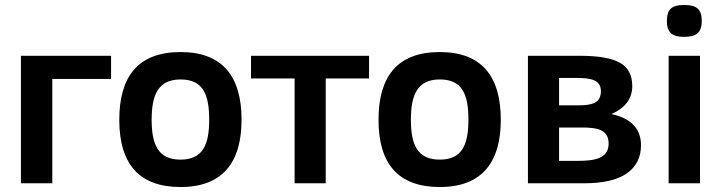

<svg xmlns="http://www.w3.org/2000/svg" viewBox="-20 -736 2902 771"><path d="M64 -512V0H190V-419H426V-512Z M705 -527C533.1 -527 459 -426.9 459 -255C459 -75 541 15 705 15C875.1 15 950 -85.2 950 -255C950 -426.4 876 -527 705 -527ZM705 -95C613.6 -95 589 -157.1 589 -255C589 -352.7 613.7 -417 705 -417C797.1 -417 820 -354.4 820 -255C820 -157 795.9 -95 705 -95Z M1462 -421V-512H988V-421H1163V0H1288V-421Z M1746 -527C1574.1 -527 1500 -426.9 1500 -255C1500 -75 1582 15 1746 15C1916.1 15 1991 -85.2 1991 -255C1991 -426.4 1917 -527 1746 -527ZM1746 -95C1654.6 -95 1630 -157.1 1630 -255C1630 -352.7 1654.7 -417 1746 -417C1838.1 -417 1861 -354.4 1861 -255C1861 -157 1836.9 -95 1746 -95Z M2435 -278C2477.3 -295.9 2519 -330.1 2519 -390C2519 -434 2502.5 -465.3 2469.5 -484C2436.5 -502.7 2382.7 -512 2308 -512H2100V0H2324C2402 0 2459.8 -13.3 2497.5 -40C2535.2 -66.7 2554 -104.3 2554 -153C2554 -229.8 2499.9 -264.3 2435 -278ZM2299 -313H2225V-423H2294C2347.5 -423 2393 -417.8 2393 -370C2393 -321 2356.3 -313 2299 -313ZM2298 -90H2225V-224H2314C2377.4 -224 2424 -216.5 2424 -159C2424 -97.5 2363.7 -90 2298 -90Z M2727 -716C2678.2 -716 2658 -699.4 2658 -652C2658 -606.2 2677.9 -588 2727 -588C2775 -588 2798 -603.8 2798 -652C2798 -700.3 2776.2 -716 2727 -716ZM2665 0H2791V-512H2665Z"/></svg>

Font: Fog Sans
Style: Bold
Weight: 700
Foundry: Intel Corporation
Version: Version 1.00